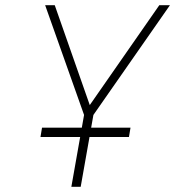

<svg xmlns="http://www.w3.org/2000/svg" viewBox="-20 -720 675 740"><path d="M136 -192 142 -228H483L477 -192ZM255 0 304 -277 154 -700H191L326 -315L594 -700H635L340 -277L291 0Z"/></svg>

Font: Overpass Thin
Style: Italic
Weight: 250
Italic angle: -10°
Designer: Delve Withrington, Dave Bailey, Thomas Jockin
Foundry: Delve Fonts LLC
Version: Version 4.000